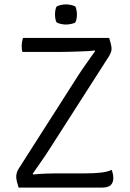

<svg xmlns="http://www.w3.org/2000/svg" viewBox="-20 -856 591 876"><path d="M337 -512Q353.5 -537.5 372.5 -564.2Q391.5 -591 414 -623L411 -626Q402.5 -624 380.8 -622.8Q359 -621.5 333 -620.8Q307 -620 285 -619.5Q263 -619 254 -619H82Q80.5 -625 79.8 -631.5Q79 -638 79 -644Q79 -654 80.5 -663.8Q82 -673.5 85 -683H478Q482.5 -668 485 -658.8Q487.5 -649.5 488.2 -643.5Q489 -637.5 489 -633Q489 -625.5 486 -617.2Q483 -609 477 -599L208 -179Q191 -152 169.8 -121.8Q148.5 -91.5 129 -63L132 -60Q163.5 -63 189.8 -64Q216 -65 234 -65H369Q410.5 -65 440.5 -68.5Q470.5 -72 490 -81Q493 -72 495 -62.5Q497 -53 497 -43Q497 -23.5 485.5 -11.8Q474 0 443 0H65Q60 -15.5 57.8 -24.5Q55.5 -33.5 54.8 -39Q54 -44.5 54 -49Q54 -57.5 56.5 -67Q59 -76.5 65 -86ZM231 -790Q231 -812 238 -826Q245 -830.5 257.5 -833.2Q270 -836 281 -836Q291 -836 304.5 -833.2Q318 -830.5 324 -826Q327 -820 329 -809.5Q331 -799 331 -790Q331 -768 324 -754Q319 -749.5 305 -746.8Q291 -744 281 -744Q270 -744 257.5 -746.8Q245 -749.5 238 -754Q231 -768 231 -790Z"/></svg>

Font: Signika Negative Light
Style: Regular
Weight: 300
Designer: Anna Giedry
Foundry: Anna Giedry
Version: Version 2.001